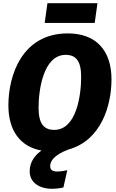

<svg xmlns="http://www.w3.org/2000/svg" viewBox="-20 -920 719 1190"><path d="M584 -900H274L257 -778H567ZM406 6C607 -50 671 -266 671 -428C671 -608 575 -713 400 -713C118 -713 32 -455 32 -267C32 -112 104 -11 237 13C186 50 164 94 164 142C164 210 222 250 302 250C327 250 351 247 373 242L397 135C374 140 354 143 334 143C306 143 291 133 291 110C291 85 306 43 406 6ZM387 -580C451 -580 483 -542 483 -443C483 -335 456 -115 316 -115C252 -115 219 -153 219 -253C219 -358 247 -580 387 -580Z"/></svg>

Font: Fira Sans ExtraBold
Style: Italic
Weight: 800
Italic angle: -8°
Designer: bBox Type GmbH & Carrois Corporate GbR & Edenspiekermann AG
Foundry: bBox Type GmbH & Carrois Corporate GbR & Edenspiekermann AG
Version: Version 4.301;PS 004.301;hotconv 1.0.88;makeotf.lib2.5.64775